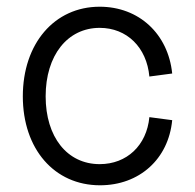

<svg xmlns="http://www.w3.org/2000/svg" viewBox="-20 -536 581 572"><path d="M278 16C395 16 482 -62 493 -178L425 -187C417 -103 358 -47 277 -47C180 -47 116 -128 116 -249C116 -371 181 -453 277 -453C358 -453 417 -395 425 -308L493 -317C481 -435 394 -516 277 -516C142 -516 48 -406 48 -249C48 -92 142 16 278 16Z"/></svg>

Font: Uncut Sans Book
Style: Regular
Weight: 350
Designer: Kasper Nordkvist
Foundry: UNCUT.wtf
Version: Version 1.304;Glyphs 3.2 (3246)